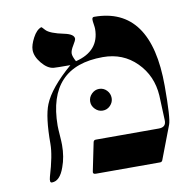

<svg xmlns="http://www.w3.org/2000/svg" viewBox="-71 -666 727 740"><g transform="rotate(-10 292.5 -296.5)"><path d="M566.4 -287.1Q566.4 -160.2 557.1 -137.2L507.8 -7.8Q505.4 0 497.6 0H246.1Q233.4 0 236.3 -11.2L258.8 -120.6Q260.3 -129.4 269 -129.4H515.6Q544.9 -129.4 543.5 -157.2Q542 -189 539.6 -253.9Q534.7 -332.5 481.9 -385.3Q429.2 -438 350.6 -438Q134.8 -438 133.3 -208Q133.3 -195.3 135.3 -169.9Q137.2 -144.5 137.2 -131.8Q137.2 -85 123 -46.9Q105.5 3.9 73.7 3.9Q63.5 3.9 69.8 -19Q93.8 -99.1 93.8 -143.6Q93.8 -249 112.8 -295.9Q136.7 -355.5 222.2 -429.2Q166.5 -429.2 157.2 -430.2Q133.3 -432.6 111.1 -459.5Q88.9 -486.3 88.9 -511.7Q88.9 -530.8 103.5 -558.6Q118.2 -586.4 137.2 -592.8Q138.7 -592.8 149.9 -580.1Q165 -563.5 220.7 -552.2Q257.3 -544.4 257.8 -526.9Q257.8 -520.5 246.3 -502.2Q234.9 -483.9 234.9 -472.2Q234.9 -460.9 246.1 -440.4Q339.8 -463.4 340.3 -549.8Q340.3 -556.2 338.4 -568.1Q336.4 -580.1 336.4 -586.4Q336.4 -596.7 344.2 -596.7Q566.4 -596.7 566.4 -287.1ZM356.9 -276.9Q356.9 -260.3 344.7 -247.6Q332.5 -234.9 314.9 -234.9Q298.3 -234.9 285.6 -247.6Q272.9 -260.3 272.9 -276.9Q272.9 -294.4 285.6 -307.1Q298.3 -319.8 314.9 -319.8Q332.5 -319.8 344.7 -307.1Q356.9 -294.4 356.9 -276.9Z"/></g></svg>

Font: Accordance
Style: Italic
Weight: 400
Italic angle: -11°
Version: Version 1.2 (build January 31, 2020) Miklal Software Solutio